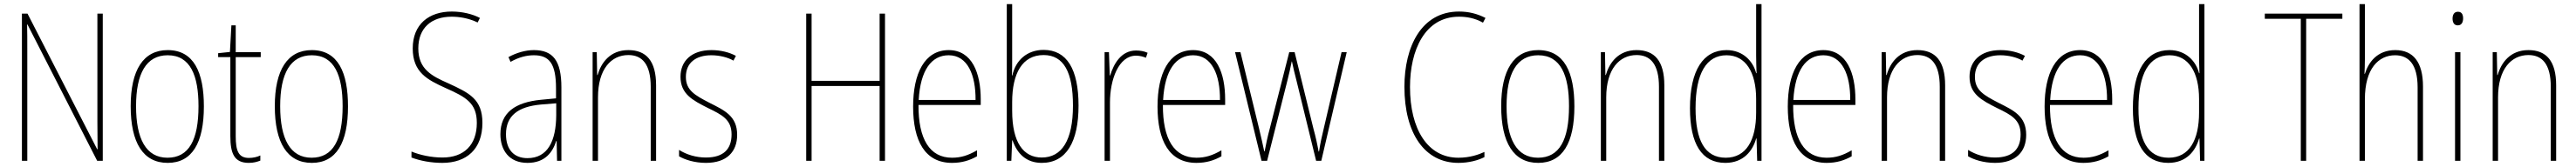

<svg xmlns="http://www.w3.org/2000/svg" viewBox="-20 -780 12456 810"><path d="M477 0V-714H451V-190C451 -156 452 -103 452 -56H450L113 -714H86V0H112V-534C112 -589 112 -625 111 -661H113L450 0Z M966 -264C966 -428 918 -537 791 -537C673 -537 612 -440 612 -265C612 -88 672 10 791 10C909 10 966 -87 966 -264ZM638 -265C638 -423 687 -512 791 -512C901 -512 940 -413 940 -265C940 -102 894 -15 790 -15C686 -15 638 -107 638 -265Z M1184 -14C1133 -14 1120 -49 1120 -119V-503H1241V-527H1120V-657H1099L1092 -528L1035 -522V-503H1094V-120C1094 -37 1112 10 1183 10C1207 10 1223 5 1239 -1V-26C1225 -19 1205 -14 1184 -14Z M1663 -264C1663 -428 1615 -537 1488 -537C1370 -537 1309 -440 1309 -265C1309 -88 1369 10 1488 10C1606 10 1663 -87 1663 -264ZM1335 -265C1335 -423 1384 -512 1488 -512C1598 -512 1637 -413 1637 -265C1637 -102 1591 -15 1487 -15C1383 -15 1335 -107 1335 -265Z M2313 -184C2313 -299 2250 -329 2148 -376C2069 -411 2003 -444 2003 -545C2003 -644 2066 -699 2164 -699C2199 -699 2244 -693 2290 -671L2301 -693C2265 -712 2215 -724 2165 -724C2055 -724 1976 -663 1976 -545C1976 -429 2047 -393 2135 -353C2234 -309 2286 -280 2286 -184C2286 -77 2224 -16 2120 -16C2066 -16 2011 -28 1970 -45V-16C2012 0 2065 10 2119 10C2237 10 2313 -57 2313 -184Z M2562 -537C2521 -537 2477 -524 2439 -503L2449 -480C2492 -504 2529 -512 2562 -512C2637 -512 2669 -471 2669 -351V-303L2596 -296C2472 -284 2400 -234 2400 -129C2400 -53 2441 10 2531 10C2617 10 2653 -43 2670 -96H2672L2674 0H2695V-356C2695 -486 2654 -537 2562 -537ZM2596 -273 2670 -279V-220C2669 -98 2630 -13 2531 -13C2465 -13 2427 -55 2427 -129C2427 -219 2486 -263 2596 -273Z M3019 -537C2930 -537 2887 -475 2870 -416H2868L2866 -527H2846V0H2872V-308C2872 -445 2936 -513 3019 -513C3086 -513 3127 -468 3127 -359V0H3153V-366C3153 -485 3105 -537 3019 -537Z M3545 -126C3545 -218 3483 -245 3410 -282C3341 -318 3297 -342 3297 -407C3297 -476 3346 -512 3420 -512C3459 -512 3500 -502 3527 -486L3539 -509C3508 -526 3466 -537 3421 -537C3322 -537 3271 -482 3271 -408C3271 -324 3329 -294 3404 -256C3472 -223 3518 -200 3518 -128C3518 -57 3479 -16 3394 -16C3346 -16 3300 -30 3264 -53V-22C3291 -6 3338 10 3394 10C3495 10 3545 -44 3545 -126Z M4260 0V-714H4234V-388H3905V-714H3879V0H3905V-363H4234V0Z M4568 -537C4451 -537 4396 -423 4396 -263C4396 -97 4453 10 4584 10C4632 10 4670 -2 4705 -22V-51C4662 -26 4627 -15 4584 -15C4476 -15 4421 -106 4422 -271H4723V-298C4723 -424 4682 -537 4568 -537ZM4568 -512C4659 -512 4699 -417 4698 -295H4423C4431 -440 4485 -512 4568 -512Z M4875 -494V-760H4849V0H4871L4875 -99H4877C4899 -35 4943 10 5018 10C5137 10 5196 -92 5196 -268C5196 -445 5139 -538 5027 -538C4947 -538 4891 -487 4876 -414H4874C4875 -436 4875 -469 4875 -494ZM5027 -513C5125 -513 5169 -429 5169 -268C5169 -99 5115 -16 5018 -16C4930 -16 4875 -88 4875 -243V-285C4875 -424 4924 -513 5027 -513Z M5474 -535C5402 -535 5366 -470 5349 -414H5347L5343 -527H5322V0H5348V-283C5348 -394 5390 -510 5474 -510C5493 -510 5509 -505 5522 -500L5530 -524C5513 -532 5493 -535 5474 -535Z M5750 -537C5633 -537 5578 -423 5578 -263C5578 -97 5635 10 5766 10C5814 10 5852 -2 5887 -22V-51C5844 -26 5809 -15 5766 -15C5658 -15 5603 -106 5604 -271H5905V-298C5905 -424 5864 -537 5750 -537ZM5750 -512C5841 -512 5881 -417 5880 -295H5605C5613 -440 5667 -512 5750 -512Z M6250 -389 6345 0H6370L6493 -527H6468L6381 -153C6371 -110 6367 -95 6359 -45H6357C6351 -79 6343 -116 6332 -156L6241 -527H6215L6122 -161C6110 -117 6101 -73 6096 -46H6094C6087 -80 6080 -111 6069 -157L5979 -527H5953L6081 0H6108L6206 -389C6214 -421 6221 -451 6227 -482H6228C6235 -451 6241 -422 6250 -389Z M7036 -699C7071 -699 7112 -693 7152 -670L7164 -693C7123 -714 7082 -724 7036 -724C6854 -724 6772 -554 6772 -359C6772 -133 6870 10 7033 10C7083 10 7128 -2 7159 -18V-43C7131 -30 7088 -15 7033 -15C6884 -15 6799 -154 6799 -358C6799 -537 6871 -699 7036 -699Z M7594 -264C7594 -428 7546 -537 7419 -537C7301 -537 7240 -440 7240 -265C7240 -88 7300 10 7419 10C7537 10 7594 -87 7594 -264ZM7266 -265C7266 -423 7315 -512 7419 -512C7529 -512 7568 -413 7568 -265C7568 -102 7522 -15 7418 -15C7314 -15 7266 -107 7266 -265Z M7895 -537C7806 -537 7763 -475 7746 -416H7744L7742 -527H7722V0H7748V-308C7748 -445 7812 -513 7895 -513C7962 -513 8003 -468 8003 -359V0H8029V-366C8029 -485 7981 -537 7895 -537Z M8324 10C8413 10 8457 -50 8473 -108H8475L8478 0H8499V-760H8473V-511C8473 -483 8474 -456 8475 -425H8473C8459 -481 8411 -537 8330 -537C8217 -537 8153 -439 8153 -255C8153 -82 8210 10 8324 10ZM8326 -15C8224 -15 8180 -101 8180 -255C8180 -425 8233 -512 8330 -512C8422 -512 8473 -430 8473 -300V-234C8473 -100 8425 -15 8326 -15Z M8798 -537C8681 -537 8626 -423 8626 -263C8626 -97 8683 10 8814 10C8862 10 8900 -2 8935 -22V-51C8892 -26 8857 -15 8814 -15C8706 -15 8651 -106 8652 -271H8953V-298C8953 -424 8912 -537 8798 -537ZM8798 -512C8889 -512 8929 -417 8928 -295H8653C8661 -440 8715 -512 8798 -512Z M9253 -537C9164 -537 9121 -475 9104 -416H9102L9100 -527H9080V0H9106V-308C9106 -445 9170 -513 9253 -513C9320 -513 9361 -468 9361 -359V0H9387V-366C9387 -485 9339 -537 9253 -537Z M9779 -126C9779 -218 9717 -245 9644 -282C9575 -318 9531 -342 9531 -407C9531 -476 9580 -512 9654 -512C9693 -512 9734 -502 9761 -486L9773 -509C9742 -526 9700 -537 9655 -537C9556 -537 9505 -482 9505 -408C9505 -324 9563 -294 9638 -256C9706 -223 9752 -200 9752 -128C9752 -57 9713 -16 9628 -16C9580 -16 9534 -30 9498 -53V-22C9525 -6 9572 10 9628 10C9729 10 9779 -44 9779 -126Z M10040 -537C9923 -537 9868 -423 9868 -263C9868 -97 9925 10 10056 10C10104 10 10142 -2 10177 -22V-51C10134 -26 10099 -15 10056 -15C9948 -15 9893 -106 9894 -271H10195V-298C10195 -424 10154 -537 10040 -537ZM10040 -512C10131 -512 10171 -417 10170 -295H9895C9903 -440 9957 -512 10040 -512Z M10466 10C10555 10 10599 -50 10615 -108H10617L10620 0H10641V-760H10615V-511C10615 -483 10616 -456 10617 -425H10615C10601 -481 10553 -537 10472 -537C10359 -537 10295 -439 10295 -255C10295 -82 10352 10 10466 10ZM10468 -15C10366 -15 10322 -101 10322 -255C10322 -425 10375 -512 10472 -512C10564 -512 10615 -430 10615 -300V-234C10615 -100 10567 -15 10468 -15Z M11133 0V-689H11308V-714H10933V-689H11107V0Z M11417 -493V-760H11391V0H11417V-299C11417 -447 11483 -512 11563 -512C11628 -512 11672 -469 11672 -356V0H11698V-360C11698 -480 11650 -537 11564 -537C11476 -537 11434 -477 11417 -422H11415C11416 -446 11417 -463 11417 -493Z M11867 -723C11847 -723 11841 -706 11841 -690C11841 -672 11848 -657 11866 -657C11884 -657 11892 -671 11892 -691C11892 -707 11887 -723 11867 -723ZM11879 -527H11853V0H11879Z M12208 -537C12119 -537 12076 -475 12059 -416H12057L12055 -527H12035V0H12061V-308C12061 -445 12125 -513 12208 -513C12275 -513 12316 -468 12316 -359V0H12342V-366C12342 -485 12294 -537 12208 -537Z"/></svg>

Font: Noto Sans Hebrew Condensed Thin
Style: Regular
Weight: 100
Width: 3
Designer: Monotype Design Team
Foundry: Monotype Imaging Inc.
Version: Version 2.004